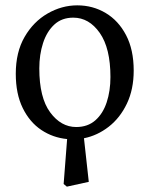

<svg xmlns="http://www.w3.org/2000/svg" viewBox="-20 -508 556 718"><path d="M265 -33Q308 -33 336.5 -58Q365 -83 379 -125.5Q393 -168 393 -220Q393 -328 353 -385Q313 -442 254 -442Q211 -442 183 -416Q155 -390 141 -347Q127 -304 127 -252Q127 -143 167.5 -88Q208 -33 265 -33ZM230 190 218 180 231 12Q178 7 134.5 -22Q91 -51 65 -104Q39 -157 39 -232Q39 -313 72 -370Q105 -427 158 -457.5Q211 -488 269 -488Q327 -488 375 -459.5Q423 -431 451.5 -376.5Q480 -322 480 -244Q480 -174 454.5 -120.5Q429 -67 386.5 -34Q344 -1 294 9L312 172Z"/></svg>

Font: Source Serif Pro
Style: Regular
Weight: 400
Designer: Frank Grießhammer
Foundry: Adobe Systems Incorporated
Version: Version 3.001;hotconv 1.0.111;makeotfexe 2.5.65597